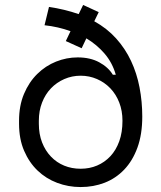

<svg xmlns="http://www.w3.org/2000/svg" viewBox="-20 -742 652 776"><path d="M265 -616Q215 -634 160 -640L178 -714Q240 -705 298 -685L316 -722L379 -693L361 -656Q412 -628 449 -587Q486 -546 509.5 -496Q533 -446 544 -388.5Q555 -331 555 -271Q555 -199 535.5 -145.5Q516 -92 482 -56.5Q448 -21 403 -3.5Q358 14 306 14Q256 14 211 -3Q166 -20 132 -52.5Q98 -85 77.5 -132.5Q57 -180 57 -242V-254Q57 -315 77 -362.5Q97 -410 130.5 -443Q164 -476 206.5 -493Q249 -510 294 -510Q345 -510 381.5 -490Q418 -470 436 -440H448Q434 -489 402.5 -525.5Q371 -562 329 -587L310 -547L246 -576ZM306 -60Q342 -60 372.5 -73Q403 -86 426 -110.5Q449 -135 462 -171Q475 -207 475 -254Q475 -294 462 -327.5Q449 -361 426 -385Q403 -409 372 -422.5Q341 -436 306 -436Q271 -436 240 -422.5Q209 -409 186 -385Q163 -361 150 -327.5Q137 -294 137 -254V-242Q137 -200 150 -166.5Q163 -133 186 -109Q209 -85 239.5 -72.5Q270 -60 306 -60Z"/></svg>

Font: Space Mono
Style: Regular
Weight: 400
Monospace: yes
Designer: Colophon Foundry / Benjamin Critton
Foundry: Colophon Foundry
Version: Version 1.000;PS 1.003;hotconv 1.0.81;makeotf.lib2.5.63406